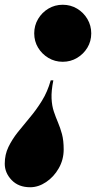

<svg xmlns="http://www.w3.org/2000/svg" viewBox="-109 -550 448 808"><path d="M-89 139Q-89 100.5 -73.5 68.5Q-58 36.5 -34 6.2Q-10 -24 17 -56Q44 -88 67.5 -126Q91 -164 104.5 -212H115.5Q106.5 -167 108 -135.8Q109.5 -104.5 117.5 -80.8Q125.5 -57 135 -34.8Q144.5 -12.5 151.8 14.2Q159 41 159 79Q159 122 138.2 158.2Q117.5 194.5 85 216.2Q52.5 238 18 238Q-31 238 -60 207.8Q-89 177.5 -89 139ZM275 -409.5Q275 -376.5 258.8 -349.5Q242.5 -322.5 215.2 -306.2Q188 -290 155 -290Q122 -290 94.8 -306.2Q67.5 -322.5 51.2 -349.5Q35 -376.5 35 -409.5Q35 -442.5 51.2 -470Q67.5 -497.5 94.8 -513.8Q122 -530 155 -530Q188 -530 215.2 -513.8Q242.5 -497.5 258.8 -470Q275 -442.5 275 -409.5Z"/></svg>

Font: Bodoni* 11pt Fatface
Style: Italic
Weight: 900
Italic angle: -13°
Version: Version 2.3